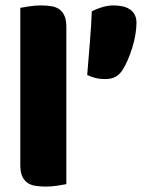

<svg xmlns="http://www.w3.org/2000/svg" viewBox="-20 -681 544 709"><path d="M432 -422Q421 -405 406 -397Q391 -389 368 -389Q349 -389 333 -393Q317 -397 302 -404Q307 -465 312 -526Q317 -587 319 -639Q333 -647 355.5 -654Q378 -661 399 -661Q415 -661 430.5 -658Q446 -655 458 -647.5Q470 -640 477 -627.5Q484 -615 484 -597Q484 -577 480 -553Q476 -529 468.5 -505Q461 -481 451.5 -459Q442 -437 432 -422ZM225 -1Q214 1 192.5 4.5Q171 8 149 8Q127 8 109.5 5Q92 2 80 -7Q68 -16 61.5 -31.5Q55 -47 55 -72V-652Q66 -654 87.5 -657.5Q109 -661 131 -661Q153 -661 170.5 -658Q188 -655 200 -646Q212 -637 218.5 -621.5Q225 -606 225 -581Z"/></svg>

Font: Baloo Da
Style: Regular
Weight: 400
Designer: Noopur Datye and Ek Type
Foundry: Ek Type
Version: Version 1.443;PS 1.000;hotconv 16.6.51;makeotf.lib2.5.65220;